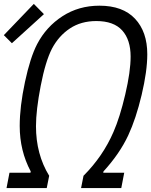

<svg xmlns="http://www.w3.org/2000/svg" viewBox="-41 -956 769 976"><path d="M130.9 -936.2 182.3 -884.1 19.5 -736.3 -21.5 -777.3ZM464.2 -927.1Q583.3 -927.1 645.5 -860.7Q707.7 -794.3 707.7 -680.3Q707.7 -594.4 679 -473.6Q650.4 -352.9 610.7 -267.6Q567.1 -174.5 485 -84.6L483.7 -78.1H590.5L575.5 0H371.1L383.5 -62.5Q482.4 -161.5 535.8 -285.2Q568.4 -359.4 595.7 -475.9Q623 -592.4 623 -668Q623 -753.9 580.1 -801.4Q537.1 -849 448.6 -849Q371.1 -849 314.5 -811.5Q257.8 -774.1 223.3 -709Q190.1 -644.5 166 -520.2Q141.9 -395.8 141.9 -314.5Q141.9 -171.9 209 -62.5L196.6 0H-7.8L7.2 -78.1H113.9L115.2 -84.6Q59.2 -189.5 59.2 -315.8Q59.2 -414.1 85.9 -539.1Q112.6 -664.1 147.8 -731.8Q194 -820.3 276.7 -873.7Q359.4 -927.1 464.2 -927.1Z"/></svg>

Font: Monoid
Style: Italic
Weight: 400
Width: 4
Italic angle: -11°
Monospace: yes
Version: Version 0.61